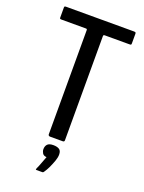

<svg xmlns="http://www.w3.org/2000/svg" viewBox="-160 -748 762 1013"><g transform="rotate(20 221.0 -241.5)"><path d="M184 0Q180 0 177 -2.5Q174 -5 174 -9V-593Q174 -598 172.5 -599.5Q171 -601 167 -601H31Q24 -601 22 -602.5Q20 -604 20 -610V-665Q20 -670 22 -671.5Q24 -673 30 -673H410Q418 -673 420 -671Q422 -669 422 -664V-610Q422 -604 420 -602.5Q418 -601 410 -601H274Q269 -601 267 -599.5Q265 -598 265 -593V-9Q265 0 256 0ZM262 73Q262 89 254.5 110Q247 131 237.5 151Q228 171 218 185Q215 190 211 190Q204 190 194.5 190Q185 190 177 190Q173 189 173 187.5Q173 186 176 179Q182 167 190 145Q198 123 204 108Q187 107 180.5 96Q174 85 174 74Q174 57 183.5 46.5Q193 36 217 36Q237 36 249.5 43.5Q262 51 262 73Z"/></g></svg>

Font: Glory Thin Medium
Style: Regular
Weight: 500
Version: Version 1.011